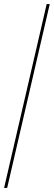

<svg xmlns="http://www.w3.org/2000/svg" viewBox="-42 -750 263 938"><path d="M201 -730 -7 168H-22L186 -730Z"/></svg>

Font: Elaine Sans Thin
Style: Italic
Weight: 250
Italic angle: -13°
Designer: Wei Huang
Foundry: Wei Huang
Version: Version 2.001;December 24, 2019;FontCreator 12.0.0.2547 64-b